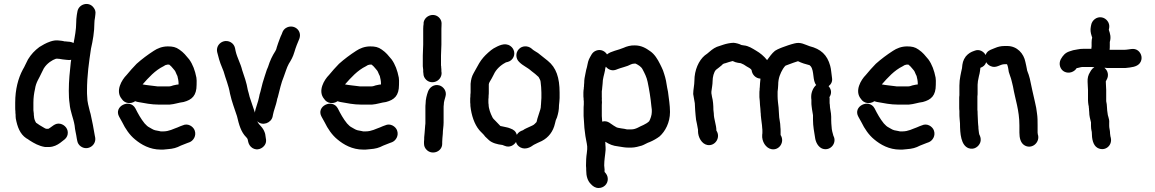

<svg xmlns="http://www.w3.org/2000/svg" viewBox="-20 -733 5776 960"><path d="M150 -152C149 -156 149 -160 149 -165C148 -171 148 -177 147 -182V-220C147 -244 150 -266 155 -288C160 -323 176 -341 188 -369L199 -391C208 -405 216 -413 229 -423L245 -433C249 -435 254 -437 259 -439C261 -439 263 -439 264 -440C268 -439 272 -439 275 -439C288 -437 296 -435 311 -434L323 -433C327 -433 331 -433 336 -434C335 -427 334 -423 334 -422C329 -376 324 -330 324 -279C324 -257 325 -233 328 -215C331 -175 347 -143 353 -106C355 -82 361 -63 364 -40L366 -30C368 -18 374 -8 384 -1C418 23 462 -6 456 -45L454 -55C448 -91 441 -128 433 -163L429 -177C424 -200 416 -222 416 -250C415 -259 415 -269 415 -279C415 -356 425 -423 435 -490C444 -529 452 -574 452 -619C452 -626 453 -635 455 -645L457 -662C459 -674 456 -685 448 -695C424 -728 373 -713 367 -675L364 -658C362 -644 361 -631 361 -619C361 -586 354 -549 348 -518C342 -521 336 -523 329 -524L317 -525C311 -526 306 -526 303 -526C293 -529 280 -530 269 -531C245 -533 218 -521 201 -512L177 -498C153 -480 136 -462 120 -436C112 -422 103 -399 94 -385C71 -342 56 -286 56 -220V-197C56 -190 56 -183 57 -176C57 -171 57 -165 58 -160C58 -153 58 -147 59 -140C67 -98 80 -63 111 -42C116 -39 122 -36 128 -31C150 -17 174 -3 205 2H227C249 1 266 -8 280 -18C295 -31 313 -38 318 -60C324 -87 304 -109 282 -114C255 -120 240 -98 222 -89H213C208 -89 202 -93 197 -96C185 -103 171 -111 161 -119C160 -119 160 -119 160 -120C155 -128 150 -140 150 -152Z M576 -149 591 -122C607 -89 628 -58 655 -36C686 -10 729 15 784 15H796C801 15 808 14 817 13C846 11 863 6 884 -5C898 -11 902 -12 917 -18L928 -22C946 -29 964 -54 953 -82C946 -100 920 -119 893 -106L882 -102C876 -99 871 -97 868 -96C847 -89 826 -76 796 -76H784C782 -76 779 -77 775 -78C761 -80 750 -82 739 -89L725 -97C722 -98 719 -101 715 -104L703 -116C685 -138 670 -165 657 -191C630 -242 546 -202 576 -149ZM693 -311C723 -345 755 -381 798 -402C803 -405 808 -409 814 -409C815 -410 817 -410 819 -410H826C834 -404 838 -399 844 -392L854 -380C855 -379 856 -377 857 -375L863 -361L867 -353C870 -338 873 -332 873 -311C870 -310 867 -310 865 -310C858 -309 852 -307 846 -306C841 -304 832 -301 825 -301H774C769 -301 764 -301 760 -302C738 -305 713 -307 693 -311ZM656 -227C661 -225 665 -224 670 -223C704 -217 736 -210 774 -210H828C854 -212 873 -220 898 -223C940 -234 963 -255 963 -309C964 -325 963 -337 962 -345C955 -381 944 -411 926 -436C910 -455 899 -470 877 -485C859 -498 843 -501 819 -501C791 -501 767 -491 749 -479C718 -459 690 -438 663 -414C644 -395 630 -378 613 -358C589 -334 555 -278 589 -238C603 -216 633 -211 656 -227Z M1066 -472 1070 -457C1077 -427 1087 -402 1098 -376C1108 -339 1123 -307 1130 -265C1139 -224 1153 -189 1165 -152C1175 -109 1185 -73 1211 -47C1217 -41 1219 -37 1220 -28C1223 -12 1230 -1 1242 7C1266 22 1292 10 1304 -8C1316 -27 1308 -41 1306 -63C1303 -74 1298 -85 1291 -94C1283 -105 1272 -113 1266 -127C1292 -101 1336 -118 1343 -150L1345 -160C1347 -174 1362 -215 1364 -228C1365 -236 1367 -242 1369 -247C1378 -281 1386 -320 1399 -350C1408 -373 1413 -394 1424 -414C1436 -433 1445 -449 1452 -473C1459 -497 1468 -519 1477 -540C1491 -581 1451 -612 1415 -596C1400 -589 1394 -579 1389 -563C1381 -547 1378 -536 1371 -518L1364 -497C1363 -490 1360 -483 1357 -478C1341 -453 1330 -430 1320 -398L1314 -384C1307 -362 1300 -342 1293 -318L1282 -274C1279 -266 1277 -257 1275 -246C1272 -227 1256 -187 1254 -170C1253 -172 1253 -174 1253 -175C1247 -195 1238 -216 1232 -237L1228 -249C1225 -261 1223 -270 1219 -283C1213 -320 1201 -352 1191 -382C1183 -416 1166 -443 1158 -478L1155 -493C1152 -505 1146 -514 1135 -521C1100 -542 1057 -512 1066 -472Z M1588 -149 1603 -122C1619 -89 1640 -58 1667 -36C1698 -10 1741 15 1796 15H1808C1813 15 1820 14 1829 13C1858 11 1875 6 1896 -5C1910 -11 1914 -12 1929 -18L1940 -22C1958 -29 1976 -54 1965 -82C1958 -100 1932 -119 1905 -106L1894 -102C1888 -99 1883 -97 1880 -96C1859 -89 1838 -76 1808 -76H1796C1794 -76 1791 -77 1787 -78C1773 -80 1762 -82 1751 -89L1737 -97C1734 -98 1731 -101 1727 -104L1715 -116C1697 -138 1682 -165 1669 -191C1642 -242 1558 -202 1588 -149ZM1705 -311C1735 -345 1767 -381 1810 -402C1815 -405 1820 -409 1826 -409C1827 -410 1829 -410 1831 -410H1838C1846 -404 1850 -399 1856 -392L1866 -380C1867 -379 1868 -377 1869 -375L1875 -361L1879 -353C1882 -338 1885 -332 1885 -311C1882 -310 1879 -310 1877 -310C1870 -309 1864 -307 1858 -306C1853 -304 1844 -301 1837 -301H1786C1781 -301 1776 -301 1772 -302C1750 -305 1725 -307 1705 -311ZM1668 -227C1673 -225 1677 -224 1682 -223C1716 -217 1748 -210 1786 -210H1840C1866 -212 1885 -220 1910 -223C1952 -234 1975 -255 1975 -309C1976 -325 1975 -337 1974 -345C1967 -381 1956 -411 1938 -436C1922 -455 1911 -470 1889 -485C1871 -498 1855 -501 1831 -501C1803 -501 1779 -491 1761 -479C1730 -459 1702 -438 1675 -414C1656 -395 1642 -378 1625 -358C1601 -334 1567 -278 1601 -238C1615 -216 1645 -211 1668 -227Z M2103 -68C2102 -61 2102 -54 2101 -47C2101 -39 2101 -32 2100 -25V-16C2100 -3 2104 7 2113 16C2140 44 2191 26 2191 -14V-23C2191 -35 2193 -51 2194 -64C2194 -84 2198 -100 2198 -120V-194C2198 -199 2198 -204 2199 -210C2199 -226 2204 -236 2207 -249C2216 -277 2197 -300 2177 -306C2149 -314 2127 -295 2120 -275C2114 -258 2108 -237 2108 -215C2107 -208 2107 -201 2107 -194V-121C2107 -116 2107 -111 2106 -107C2106 -95 2103 -80 2103 -68ZM2094 -455V-402C2095 -395 2095 -389 2096 -384V-374L2097 -366C2097 -353 2102 -343 2111 -334C2140 -307 2188 -328 2188 -368L2187 -376C2187 -383 2187 -390 2186 -396C2186 -399 2186 -402 2185 -406V-455C2185 -471 2187 -494 2187 -510V-588C2187 -611 2192 -624 2179 -641C2154 -673 2104 -657 2098 -620V-613C2097 -607 2096 -599 2096 -589V-510C2096 -494 2094 -471 2094 -455Z M2687 -270V-243C2687 -234 2685 -222 2685 -211C2684 -205 2684 -200 2684 -197L2682 -187C2677 -171 2672 -155 2667 -140L2663 -124C2662 -123 2662 -123 2662 -122L2654 -114C2650 -108 2634 -102 2630 -100C2617 -93 2607 -91 2595 -82C2581 -77 2572 -72 2564 -59C2559 -77 2548 -85 2531 -91C2517 -97 2506 -97 2492 -101L2482 -103C2473 -112 2466 -120 2457 -129C2451 -135 2444 -141 2441 -149C2433 -165 2423 -189 2423 -211C2422 -215 2422 -219 2422 -224V-237C2423 -242 2423 -248 2423 -254C2424 -261 2424 -268 2424 -276V-311C2424 -315 2426 -319 2428 -323C2435 -334 2443 -349 2449 -361C2460 -386 2484 -408 2508 -420C2508 -421 2508 -421 2509 -421C2524 -424 2534 -428 2543 -440C2559 -462 2551 -490 2532 -503C2504 -523 2470 -503 2448 -491C2434 -483 2407 -458 2397 -446C2381 -428 2370 -407 2358 -385L2348 -367C2339 -351 2335 -336 2333 -314V-276C2333 -271 2333 -265 2332 -260C2332 -253 2332 -247 2331 -241V-221C2332 -215 2332 -209 2332 -203C2337 -156 2352 -112 2376 -83C2385 -72 2398 -62 2406 -50C2413 -43 2419 -37 2425 -32C2441 -18 2466 -11 2493 -8L2495 -7L2503 -4C2528 7 2550 -7 2560 -23C2563 -11 2571 -2 2582 4C2607 17 2632 4 2649 -9C2662 -16 2674 -21 2689 -28C2722 -45 2746 -75 2755 -116L2759 -132L2765 -146C2771 -166 2775 -182 2775 -207C2776 -218 2778 -232 2778 -243V-270C2778 -345 2761 -395 2719 -429C2704 -440 2685 -457 2670 -468C2657 -477 2648 -480 2638 -490C2619 -506 2590 -505 2574 -487C2557 -469 2558 -440 2576 -423C2596 -403 2616 -397 2637 -378C2649 -369 2663 -358 2673 -348C2676 -342 2683 -331 2683 -324C2685 -308 2687 -287 2687 -270Z M3019 162C3019 147 3012 136 3003 127C3002 123 3003 119 3003 116C3003 111 3002 103 3001 94C3001 66 3006 44 3008 16C3008 6 3008 -2 3007 -9C3007 -14 3007 -20 3006 -25C3006 -24 3006 -24 3007 -24C3028 -11 3044 -4 3071 -1C3088 1 3101 5 3121 5H3137C3154 5 3176 -1 3189 -5C3201 -9 3216 -19 3229 -23C3246 -30 3265 -41 3278 -51C3306 -76 3330 -120 3330 -173C3330 -207 3324 -241 3320 -274L3316 -294C3313 -317 3308 -342 3301 -363L3295 -381C3291 -392 3285 -402 3280 -413C3268 -437 3253 -462 3231 -477C3210 -492 3187 -506 3154 -506C3134 -507 3113 -501 3098 -494C3071 -482 3036 -478 3015 -461C3006 -476 2985 -489 2961 -480C2940 -472 2935 -455 2925 -437C2918 -422 2917 -401 2911 -384L2907 -364C2904 -349 2901 -337 2901 -318C2900 -311 2900 -305 2900 -301C2899 -298 2899 -294 2899 -291C2898 -284 2897 -278 2897 -271V-258C2897 -252 2897 -246 2898 -241C2898 -237 2898 -232 2899 -227V-211C2898 -202 2898 -193 2898 -185V-153C2898 -144 2900 -133 2900 -124C2900 -112 2902 -105 2902 -93C2904 -79 2905 -66 2907 -53L2911 -31C2913 -21 2915 -11 2916 -1V13L2914 33C2911 51 2910 75 2910 96C2911 104 2911 111 2911 118C2911 148 2918 171 2934 187C2944 198 2956 207 2973 207C2998 207 3019 188 3019 162ZM3005 -381C3005 -385 3006 -389 3007 -393C3007 -395 3008 -397 3009 -398V-400C3016 -391 3024 -386 3034 -383C3054 -378 3066 -388 3081 -392C3094 -396 3108 -400 3119 -404C3129 -408 3139 -415 3152 -415H3158C3172 -408 3186 -400 3193 -386C3203 -367 3213 -348 3218 -324C3226 -286 3233 -244 3237 -201L3239 -185V-173C3239 -157 3232 -138 3226 -127C3219 -120 3208 -113 3197 -108C3178 -101 3161 -86 3136 -86H3115C3110 -87 3106 -88 3101 -89L3087 -91C3074 -93 3064 -94 3055 -101C3034 -112 3020 -133 2991 -125C2991 -134 2989 -144 2989 -153V-208C2990 -218 2990 -226 2989 -233C2989 -238 2990 -243 2989 -248V-277C2990 -283 2991 -289 2991 -294C2992 -299 2992 -306 2993 -314C2993 -340 3001 -359 3005 -381Z M4136 -133V-149C4136 -171 4129 -190 4129 -211C4128 -214 4128 -217 4128 -221V-240C4128 -242 4128 -244 4127 -247C4139 -265 4138 -285 4123 -302C4137 -313 4143 -327 4140 -344C4137 -362 4136 -387 4131 -404C4116 -459 4084 -488 4028 -502C4004 -510 3984 -524 3953 -516C3932 -511 3910 -503 3891 -496L3881 -492C3872 -489 3864 -484 3855 -479C3839 -466 3827 -448 3815 -432V-433C3800 -452 3781 -468 3760 -480C3743 -490 3723 -504 3699 -506L3687 -508C3676 -514 3660 -518 3648 -519C3632 -519 3610 -514 3598 -510L3580 -504C3569 -501 3559 -497 3551 -492C3534 -482 3520 -466 3504 -456C3474 -431 3452 -383 3452 -329C3452 -308 3446 -285 3446 -263C3448 -248 3452 -231 3454 -217C3454 -205 3456 -192 3456 -180L3458 -156C3459 -140 3461 -128 3465 -112L3469 -90C3470 -85 3471 -81 3470 -78C3470 -46 3489 -13 3517 -8C3556 -1 3585 -46 3562 -80C3562 -109 3549 -137 3549 -166C3548 -171 3548 -177 3547 -184C3547 -207 3545 -231 3540 -249L3538 -261C3537 -264 3537 -267 3537 -270V-275C3539 -292 3543 -311 3543 -328C3543 -347 3549 -373 3560 -384C3571 -392 3578 -398 3589 -407C3594 -413 3597 -415 3607 -417C3622 -422 3625 -423 3640 -427C3641 -427 3642 -427 3643 -428C3653 -423 3662 -420 3670 -419L3684 -417C3695 -413 3703 -408 3713 -401C3721 -396 3734 -391 3738 -382C3741 -359 3759 -341 3782 -340V-336C3781 -326 3779 -308 3779 -297C3778 -292 3778 -288 3778 -283C3777 -278 3777 -272 3777 -266V-247C3778 -235 3780 -221 3780 -208C3781 -195 3783 -184 3783 -171C3784 -166 3784 -162 3784 -157C3785 -150 3785 -144 3786 -138L3788 -122C3789 -112 3791 -103 3791 -93C3792 -88 3792 -82 3792 -74C3792 -69 3792 -64 3791 -59C3788 -26 3809 8 3838 13C3877 20 3905 -24 3883 -58V-75C3883 -84 3883 -91 3882 -97C3882 -121 3875 -140 3875 -162C3875 -174 3873 -182 3873 -195C3871 -212 3868 -234 3868 -252V-275C3870 -286 3870 -297 3871 -309C3871 -343 3882 -367 3895 -389C3897 -392 3906 -406 3911 -406L3927 -412C3938 -417 3959 -423 3970 -427C3988 -418 4008 -412 4028 -407L4031 -404L4034 -401C4052 -377 4042 -330 4061 -308C4047 -296 4036 -273 4036 -250C4036 -245 4036 -239 4037 -234V-221C4037 -215 4037 -209 4038 -203L4040 -187C4042 -176 4043 -168 4045 -157V-133C4045 -102 4051 -73 4055 -47C4058 -21 4072 4 4094 11C4134 23 4166 -20 4147 -54C4144 -64 4138 -85 4138 -99C4137 -110 4136 -121 4136 -133Z M4272 -149 4287 -122C4303 -89 4324 -58 4351 -36C4382 -10 4425 15 4480 15H4492C4497 15 4504 14 4513 13C4542 11 4559 6 4580 -5C4594 -11 4598 -12 4613 -18L4624 -22C4642 -29 4660 -54 4649 -82C4642 -100 4616 -119 4589 -106L4578 -102C4572 -99 4567 -97 4564 -96C4543 -89 4522 -76 4492 -76H4480C4478 -76 4475 -77 4471 -78C4457 -80 4446 -82 4435 -89L4421 -97C4418 -98 4415 -101 4411 -104L4399 -116C4381 -138 4366 -165 4353 -191C4326 -242 4242 -202 4272 -149ZM4389 -311C4419 -345 4451 -381 4494 -402C4499 -405 4504 -409 4510 -409C4511 -410 4513 -410 4515 -410H4522C4530 -404 4534 -399 4540 -392L4550 -380C4551 -379 4552 -377 4553 -375L4559 -361L4563 -353C4566 -338 4569 -332 4569 -311C4566 -310 4563 -310 4561 -310C4554 -309 4548 -307 4542 -306C4537 -304 4528 -301 4521 -301H4470C4465 -301 4460 -301 4456 -302C4434 -305 4409 -307 4389 -311ZM4352 -227C4357 -225 4361 -224 4366 -223C4400 -217 4432 -210 4470 -210H4524C4550 -212 4569 -220 4594 -223C4636 -234 4659 -255 4659 -309C4660 -325 4659 -337 4658 -345C4651 -381 4640 -411 4622 -436C4606 -455 4595 -470 4573 -485C4555 -498 4539 -501 4515 -501C4487 -501 4463 -491 4445 -479C4414 -459 4386 -438 4359 -414C4340 -395 4326 -378 4309 -358C4285 -334 4251 -278 4285 -238C4299 -216 4329 -211 4352 -227Z M4868 -165C4868 -172 4868 -178 4867 -184V-251C4868 -257 4868 -263 4868 -268V-305C4868 -308 4868 -313 4869 -320C4869 -325 4870 -330 4871 -334L4875 -354C4877 -361 4879 -369 4880 -378L4882 -394C4896 -399 4906 -407 4911 -422C4916 -413 4924 -406 4934 -402C4962 -390 4979 -412 5003 -412H5015C5020 -402 5022 -386 5024 -373C5026 -364 5035 -343 5037 -333L5041 -317C5042 -312 5043 -307 5045 -300C5056 -236 5077 -182 5077 -106V-70C5077 -43 5083 -20 5100 -8C5135 16 5177 -16 5171 -54C5170 -59 5168 -63 5168 -70V-106C5168 -127 5168 -147 5165 -166L5161 -194L5155 -222C5146 -260 5137 -302 5129 -340L5125 -354C5124 -361 5114 -380 5114 -390L5111 -405L5107 -423C5099 -465 5066 -503 5016 -503H5003C4984 -503 4969 -499 4955 -493L4945 -489C4927 -482 4915 -477 4908 -458C4900 -474 4877 -490 4852 -479C4834 -473 4822 -466 4809 -451C4795 -432 4792 -417 4790 -392L4786 -374L4782 -354C4779 -340 4777 -321 4777 -305V-257C4776 -251 4776 -245 4776 -238V-201C4776 -192 4776 -184 4777 -178V-165C4777 -158 4777 -149 4778 -140L4780 -116C4780 -64 4785 -6 4823 8C4851 18 4874 -1 4881 -20C4887 -37 4882 -50 4876 -62C4876 -63 4876 -65 4875 -67L4873 -83C4872 -89 4872 -94 4872 -99C4871 -104 4871 -111 4870 -120C4870 -134 4868 -151 4868 -165Z M5420 -283V-232C5420 -225 5421 -217 5422 -210L5424 -200C5424 -197 5424 -193 5425 -189C5425 -186 5425 -181 5426 -174C5426 -152 5431 -139 5435 -121V-103C5435 -95 5436 -86 5438 -77C5439 -75 5439 -73 5439 -72C5439 -39 5445 -7 5467 6C5504 27 5543 -5 5534 -44C5533 -49 5531 -54 5531 -60C5530 -65 5530 -69 5530 -72C5530 -80 5526 -93 5526 -103V-118C5527 -129 5525 -139 5522 -148C5520 -155 5518 -160 5518 -166C5517 -170 5517 -175 5516 -180C5516 -183 5515 -192 5515 -195C5515 -207 5513 -217 5511 -227V-283C5511 -299 5509 -309 5509 -326L5513 -334C5526 -356 5519 -381 5502 -394C5507 -394 5511 -394 5515 -393H5607C5636 -396 5664 -398 5679 -417C5695 -438 5688 -466 5670 -480C5649 -496 5628 -484 5601 -484H5528C5529 -491 5529 -498 5529 -505V-523C5536 -547 5531 -564 5524 -584L5526 -594C5530 -620 5511 -642 5489 -646C5463 -651 5440 -631 5436 -609L5434 -599C5431 -584 5433 -569 5438 -554L5441 -545C5439 -538 5438 -530 5438 -521V-505C5438 -501 5438 -497 5437 -493V-489H5398C5387 -489 5377 -488 5368 -486L5346 -482C5339 -480 5333 -478 5327 -476C5306 -469 5295 -456 5284 -437C5271 -412 5282 -385 5301 -375C5326 -362 5353 -375 5363 -392C5364 -393 5366 -393 5368 -393L5384 -397C5387 -398 5392 -398 5398 -398H5426C5435 -398 5443 -398 5452 -397C5445 -393 5440 -388 5436 -382L5430 -372C5421 -358 5417 -342 5418 -324C5418 -306 5420 -298 5420 -283Z"/></svg>

Font: Dictator
Style: Regular
Weight: 500
Version: Version MIL.1277